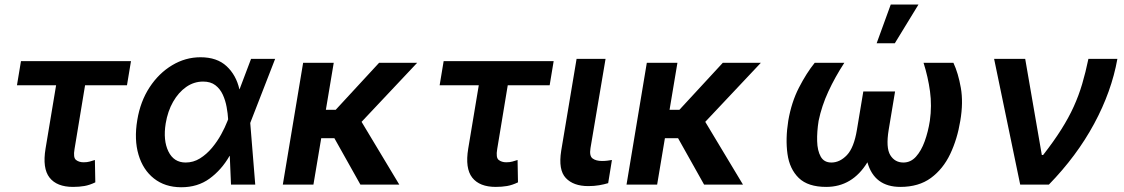

<svg xmlns="http://www.w3.org/2000/svg" viewBox="-20 -801 4876 833"><path d="M548.3 -535.9 530.9 -431.1H349.1L303.3 -154.1Q296.9 -117.2 309.8 -107.1Q322.8 -96.9 342.7 -96.9Q358 -96.9 369.3 -100.1Q380.7 -103.3 391.7 -106.9L393.5 -9.9Q368.6 2.1 346.2 6Q323.9 9.9 296.9 9.9Q226.6 9.9 195 -30.4Q163.4 -70.7 177.6 -156.2L223.4 -431.1H53.6L71 -535.9Z M765.6 11.4Q695.7 11 648.1 -26.5Q600.5 -63.9 581 -129.6Q561.4 -195.3 575.6 -280.2Q588.8 -360.8 628.9 -422.1Q669 -483.3 726.7 -517.9Q784.4 -552.6 849.8 -552.6Q921.5 -552.6 963.1 -513.8Q1004.6 -475.1 1018.5 -414.1H1019.5L1069.2 -545.5H1173.7L1067.1 -271.3L1065.7 -267.4L1087.4 0H982.2L976.9 -124.6H975.9Q941.4 -64.3 889.4 -26.3Q837.4 11.7 765.6 11.4ZM969.8 -283.4Q968.4 -308.6 963.2 -336.8Q958.1 -365.1 946.6 -390.3Q935 -415.5 914.4 -431.3Q893.8 -447.1 861.2 -447.1Q821.4 -447.1 787.8 -423.7Q754.3 -400.2 731 -359.4Q707.7 -318.5 698.9 -265.6Q687.1 -192.1 710.6 -144Q734 -95.9 785.5 -95.9Q818.9 -95.9 847.7 -113.8Q876.4 -131.7 899.7 -159.6Q922.9 -187.5 939.8 -218.4Q956.7 -249.3 966.6 -275.2Z M1427.9 -528.4 1393.8 -324.6H1436.4L1624.6 -528.4H1789.8L1548.7 -272.4L1712.4 0H1543.7L1430.8 -201.3H1373.6L1339.8 0H1207L1295.1 -528.4Z M2382.1 -535.9 2364.7 -431.1H2182.9L2137.1 -154.1Q2130.7 -117.2 2143.6 -107.1Q2156.6 -96.9 2176.5 -96.9Q2191.8 -96.9 2203.1 -100.1Q2214.5 -103.3 2225.5 -106.9L2227.3 -9.9Q2202.4 2.1 2180 6Q2157.7 9.9 2130.7 9.9Q2060.4 9.9 2028.8 -30.4Q1997.2 -70.7 2011.4 -156.2L2057.2 -431.1H1887.4L1904.8 -535.9Z M2481.5 -545.5H2607.2L2541.9 -158.7Q2536.2 -124.3 2551 -113.5Q2565.7 -102.6 2591.6 -102.6Q2604.4 -102.6 2615.6 -104Q2626.8 -105.5 2634.9 -106.9L2618.6 -6.4Q2601.2 -1.1 2579.4 2.7Q2557.5 6.4 2532.3 6.4Q2467.7 6.4 2434.7 -28.8Q2401.6 -63.9 2414.8 -147Z M2919 -528.4 2884.9 -324.6H2927.6L3115.8 -528.4H3280.9L3039.8 -272.4L3203.5 0H3034.8L2921.9 -201.3H2864.7L2831 0H2698.2L2786.2 -528.4Z M3986.9 -528.4H4116.5Q4137.4 -483.7 4148.6 -420.1Q4159.8 -356.5 4146.3 -277Q4133.5 -198.2 4102.6 -133Q4071.7 -67.8 4018.8 -28.9Q3965.9 9.9 3886.4 9.9Q3773.4 9.9 3743.3 -96.9Q3677.9 9.9 3564.6 9.9Q3485.4 9.9 3445.5 -28.9Q3405.5 -67.8 3396.5 -133.2Q3387.4 -198.5 3399.9 -277Q3413.7 -357.6 3446.4 -421Q3479 -484.4 3514.6 -528.4H3643.1Q3602.6 -466.3 3573.9 -404.1Q3545.1 -342 3531.6 -277Q3524.1 -230.1 3525.2 -188.7Q3526.3 -147.4 3540.7 -121.6Q3555 -95.9 3587 -95.9Q3623.6 -95.9 3654.3 -128Q3685 -160.2 3697.8 -237.9L3725.5 -404.1H3863.3L3835.6 -237.9Q3822.8 -160.2 3842.5 -128Q3862.2 -95.9 3899.5 -95.9Q3931.1 -95.9 3954 -121.3Q3976.9 -146.7 3991.8 -187.9Q4006.7 -229 4014.2 -277Q4023.4 -342 4014.9 -404.5Q4006.4 -467 3986.9 -528.4ZM3783.4 -613.3 3844.5 -781.2H3964.8L3862.2 -613.3Z M4406.2 0 4293 -545.5H4427.9L4500 -128.6H4505.7Q4552.2 -188.2 4584.3 -239.2Q4616.5 -290.1 4638.3 -338.2Q4660.2 -386.4 4675.1 -436.8Q4690 -487.2 4702.1 -545.5H4827.8Q4802.6 -404.1 4726.9 -264Q4651.3 -123.9 4530.5 0Z"/></svg>

Font: Inter UI Semi Bold
Style: Italic
Weight: 600
Italic angle: -9.39999°
Designer: Rasmus Andersson
Foundry: rsms
Version: 3.2;8d6f07862